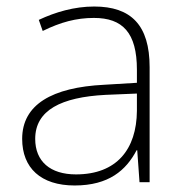

<svg xmlns="http://www.w3.org/2000/svg" viewBox="-20 -559 561 589"><path d="M269 -539C208 -539 150 -522 99 -498L111 -464C166 -491 214 -504 268 -504C356 -504 400 -459 400 -345V-305L300 -299C139 -291 48 -238 48 -133C48 -44 105 10 209 10C314 10 367 -37 399 -98H401L408 0H439V-353C439 -482 382 -539 269 -539ZM304 -268 400 -272V-219C399 -101 338 -24 213 -24C134 -24 88 -64 88 -133C88 -221 168 -261 304 -268Z"/></svg>

Font: Noto Sans Gurmukhi ExtraLight
Style: Regular
Weight: 200
Designer: Jelle Bosma - Monotype Design Team
Foundry: Monotype Imaging Inc.
Version: Version 2.004